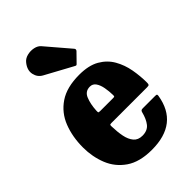

<svg xmlns="http://www.w3.org/2000/svg" viewBox="-242 -904 1019 1019"><g transform="rotate(-45 267.5 -395.0)"><path d="M25 -250Q25 -330 50.5 -395.2Q76 -460.5 133 -499Q190 -537.5 283.5 -537.5Q354.5 -537.5 398.8 -512Q443 -486.5 467 -444.5Q491 -402.5 500 -352.5Q509 -302.5 509 -253Q509 -242 506 -238.8Q503 -235.5 491.5 -235.5H224Q214 -235.5 212.5 -232.5Q211 -229.5 211.5 -220.5Q212.5 -179.5 219.2 -145.8Q226 -112 243.2 -91.5Q260.5 -71 292.5 -71Q330.5 -71 349.8 -95Q369 -119 379.5 -161Q381 -167 384.5 -170Q388 -173 396.5 -173H489Q499 -173 501 -170.8Q503 -168.5 502 -160.5Q473 17.5 275 17.5Q184 17.5 129 -20.2Q74 -58 49.5 -119Q25 -180 25 -250ZM227 -322.5H321.5Q331.5 -322.5 333.2 -324Q335 -325.5 335 -334.5Q334.5 -363.5 329.5 -390.8Q324.5 -418 312.5 -435.5Q300.5 -453 279 -453Q243.5 -453 229.8 -419.2Q216 -385.5 213.5 -339Q213 -329 214 -325.8Q215 -322.5 227 -322.5ZM301 -586 146.5 -670Q118.5 -685 111.5 -717Q104.5 -749 129.5 -781Q143 -799 166.8 -805Q190.5 -811 214 -806Q237.5 -801 250 -785.5L362 -654.5Q370.5 -645.5 362.5 -636.5L316 -589Q312 -584.5 309.2 -583.8Q306.5 -583 301 -586Z"/></g></svg>

Font: Besley* Narrow Heavy
Style: Regular
Weight: 800
Width: 4
Designer: Owen Earl
Foundry: indestructible type*
Version: Version 3.000; ttfautohint (v1.8.3)